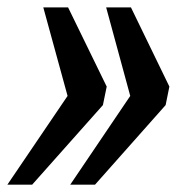

<svg xmlns="http://www.w3.org/2000/svg" viewBox="-65 -502 498 522"><path d="M225.1 -266.6 214.8 -216.3 22.5 0H-44.9L118.7 -241.2L52.7 -481.9H120.1ZM395.5 -266.6 385.3 -216.3 193.4 0H126L289.1 -241.2L223.6 -481.9H291Z"/></svg>

Font: Charis SIL Eur
Style: Bold Italic
Weight: 700
Italic angle: -11°
Foundry: SIL International
Version: Version 5.000